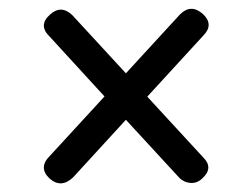

<svg xmlns="http://www.w3.org/2000/svg" viewBox="-20 -561 577 440"><path d="M93.5 -152Q67 -177 94.5 -204L219.5 -340L93.5 -477.5Q67 -503 94.5 -527.5Q120 -551 146 -526L268.5 -393L392.5 -528Q417.5 -553 445 -529Q471 -504.5 445.5 -479L317.5 -339.5L445.5 -200.5Q470 -176.5 444 -152.5Q431.5 -140.5 416.5 -141.8Q401.5 -143 391 -153.5L268.5 -286.5L147.5 -154.5Q120 -128.5 93.5 -152Z"/></svg>

Font: Fraunces 9pt S050 SemiBold
Style: Regular
Weight: 600
Version: Version 1.000; ttfautohint (v1.8.3)